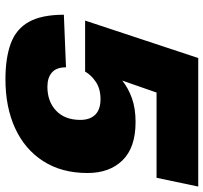

<svg xmlns="http://www.w3.org/2000/svg" viewBox="-42 -708 766 723"><g transform="rotate(90 341.5 -347.0)"><path d="M279 16Q199 16 144.5 -4Q90 -24 63 -72Q36 -120 36 -204L234 -212Q234 -176 253.5 -159Q273 -142 307 -142Q363 -142 397.5 -175Q432 -208 432 -266Q432 -302 412.5 -322Q393 -342 354 -342Q315 -342 289 -324.5Q263 -307 250 -284H58L199 -710H683L650 -553H329L284 -424Q313 -447 351 -460.5Q389 -474 440 -474Q536 -474 584 -425Q632 -376 632 -293Q632 -196 587.5 -126.5Q543 -57 463.5 -20.5Q384 16 279 16Z"/></g></svg>

Font: Geist Black
Style: Italic
Weight: 900
Italic angle: -12°
Designer: Basement.studio, Andrés Briganti, Mateo Zaragoza
Foundry: Basement.studio, Vercel, Andrés Briganti, Guido Ferreyra, Mateo Zaragoza
Version: Version 1.500; ttfautohint (v1.8.4.7-5d5b)